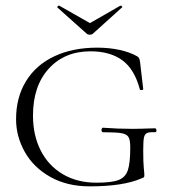

<svg xmlns="http://www.w3.org/2000/svg" viewBox="-20 -649 598 681"><path d="M37 -226Q37 -304 72.5 -361.5Q108 -419 173 -449.5Q238 -480 325 -480Q367 -480 404 -472Q441 -464 467 -449Q472 -446 474 -441Q476 -436 477 -427L488 -333Q488 -330 482.5 -329.5Q477 -329 476 -332Q457 -404 413.5 -435.5Q370 -467 301 -467Q209 -467 153 -405.5Q97 -344 97 -239Q97 -169 124.5 -115Q152 -61 203 -31Q254 -1 322 -1Q376 -1 400.5 -10.5Q425 -20 433.5 -45.5Q442 -71 442 -126Q442 -152 436 -162.5Q430 -173 411.5 -176.5Q393 -180 346 -180Q340 -180 340 -188Q340 -191 341.5 -193.5Q343 -196 345 -196Q397 -192 450 -192Q474 -192 530 -194Q532 -194 533.5 -191.5Q535 -189 535 -187Q535 -180 530 -180Q509 -181 501 -177Q493 -173 490.5 -160.5Q488 -148 488 -116Q488 -71 490 -53Q492 -35 492 -28Q492 -22 490.5 -20.5Q489 -19 481 -16Q417 12 298 12Q218 12 158.5 -21.5Q99 -55 68 -110Q37 -165 37 -226ZM183 -623Q183 -625 185.5 -627.5Q188 -630 190 -629L299 -567L407 -629H408Q411 -629 413 -626Q415 -623 412 -622L310 -530Q306 -526 299 -526Q291 -526 287 -530L184 -622Q184 -622 183.5 -622.5Q183 -623 183 -623Z"/></svg>

Font: Cormorant Unicase Light
Style: Regular
Weight: 300
Designer: Christian Thalmann (Catharsis Fonts)
Foundry: Catharsis Fonts
Version: Version 4.000